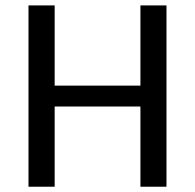

<svg xmlns="http://www.w3.org/2000/svg" viewBox="-20 -707 738 727"><path d="M511.7 -686.5H610.4V0H511.7V-303.7H187V0H87.9V-686.5H187V-382.8H511.7Z"/></svg>

Font: Estedad-FD Medium
Style: Regular
Weight: 500
Designer: Amin Abedi
Version: Version 7.3